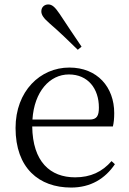

<svg xmlns="http://www.w3.org/2000/svg" viewBox="-20 -830 581 864"><path d="M347 -620C314 -669 280 -719 248 -768C227 -799 214 -810 197 -810C181 -810 166 -799 166 -779C166 -763 176 -748 205 -723C246 -688 288 -647 330 -606ZM300 14C388 14 453 -26 497 -91L482 -105C440 -57 388 -32 318 -32C206 -32 127 -102 125 -261H488C492 -277 494 -297 494 -321C494 -438 418 -526 292 -526C161 -526 50 -420 50 -254C50 -74 155 14 300 14ZM126 -292C134 -418 204 -495 290 -495C376 -495 425 -431 425 -346C425 -309 416 -292 383 -292Z"/></svg>

Font: Noto Serif CJK SC Light
Style: Regular
Weight: 300
Designer: Ryoko NISHIZUKA 西塚涼子 (kana & ideographs); Frank Grießhammer (Latin, Greek & Cyrillic); Wenlong ZHANG 张文龙 (bopomofo); San
Foundry: Adobe
Version: Version 2.001;hotconv 1.1.0;makeotfexe 2.6.0